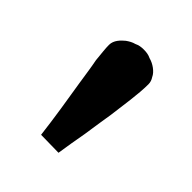

<svg xmlns="http://www.w3.org/2000/svg" viewBox="-106 -775 468 468"><g transform="rotate(45 128.5 -540.5)"><path d="M100 -379 161 -378C165 -403 169 -430 174 -456C178 -484 182 -509 186 -534C190.6 -572.1 198 -615.9 198 -651C198 -658 196 -664 192 -670C186.5 -682.7 169.5 -694.4 155 -698C147 -702 139 -703 130 -703C122 -703 114 -702 106 -698C98 -696 91 -692 84 -687C74.8 -679.3 62 -667.4 62 -651C62 -639 64 -623 66 -602C70 -582 73 -560 77 -534C84.7 -487.5 94 -429.3 100 -379Z"/></g></svg>

Font: fbb
Style: Bold
Weight: 400
Designer: David J. Perry, Michael Sharpe
Version: Version 1.045